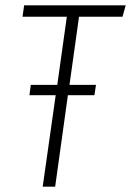

<svg xmlns="http://www.w3.org/2000/svg" viewBox="-20 -704 494 724"><path d="M442 -641H278L242 -384H342L336 -345H236L188 0H141L190 -345H91L96 -384H196L232 -641H65L71 -684H454Z"/></svg>

Font: Fira Sans Extra Condensed ExtraLight
Style: Italic
Weight: 275
Width: 3
Italic angle: -8°
Designer: Carrois Corporate & Edenspiekermann AG
Foundry: Carrois Corporate GbR & Edenspiekermann AG
Version: Version 4.203